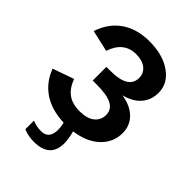

<svg xmlns="http://www.w3.org/2000/svg" viewBox="-250 -780 1100 1100"><g transform="rotate(45 300.0 -230.0)"><path d="M363.8 89.8Q363.8 207.5 232.9 207.5Q211.4 207.5 187.7 203.1Q164.1 198.7 148.4 190.4V121.1Q181.6 135.3 219.7 135.3Q283.7 135.3 283.7 59.6Q283.7 38.6 277.3 9.3Q175.8 5.4 109.6 -39.6Q43.5 -84.5 13.2 -165L142.1 -210.4Q161.6 -156.7 198 -129.2Q234.4 -101.6 295.9 -101.6Q355 -101.6 386.5 -127Q418 -152.3 418 -193.8Q418 -237.8 379.2 -258.5Q340.3 -279.3 257.8 -279.3H224.1V-390.1H257.8Q401.9 -390.1 401.9 -478.5Q401.9 -516.1 372.8 -539.3Q343.8 -562.5 293.9 -562.5Q194.3 -562.5 158.2 -454.1L27.3 -483.9Q57.6 -573.7 126.2 -621.1Q194.8 -668.5 296.4 -668.5Q404.3 -668.5 472.7 -620.1Q541 -571.8 541 -496.6Q541 -438.5 506.1 -397.7Q471.2 -356.9 404.3 -339.8Q476.6 -329.1 517.6 -288.6Q558.6 -248 558.6 -188Q558.6 -112.3 502.9 -59.6Q447.3 -6.8 350.6 5.9Q363.8 56.6 363.8 89.8Z"/></g></svg>

Font: Liberation Mono
Style: Bold
Weight: 700
Monospace: yes
Designer: Steve Matteson
Foundry: Ascender Corporation
Version: Version 2.1.5